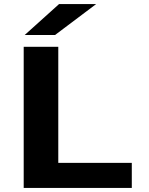

<svg xmlns="http://www.w3.org/2000/svg" viewBox="-20 -932 740 952"><path d="M97.5 0V-700H269V-124.5H633.5V0ZM253 -758.5H102.5L273 -912H457Z"/></svg>

Font: Trispace SemiExpanded
Style: Bold
Weight: 700
Width: 6
Designer: Tyler Finck
Foundry: Etcetera Type Company
Version: Version 1.210; ttfautohint (v1.8.3)